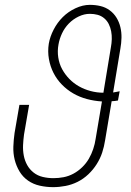

<svg xmlns="http://www.w3.org/2000/svg" viewBox="-20 -763 540 791"><path d="M199 8Q171 8 144 2Q117 -4 95.5 -19Q74 -34 60.5 -56.5Q47 -79 40.5 -105Q34 -131 35 -159Q36 -187 40 -215L60 -331H100L79 -209Q76 -187 75 -165Q74 -143 78 -122Q82 -101 92 -83Q102 -65 118.5 -52Q135 -39 156.5 -34Q178 -29 200 -29Q221 -29 242 -33Q263 -37 282.5 -47.5Q302 -58 318.5 -74Q335 -90 346 -109Q357 -128 364 -149Q371 -170 374 -191L400 -345Q368 -347 338 -355Q308 -363 282 -378Q256 -393 235 -414.5Q214 -436 200.5 -462.5Q187 -489 181.5 -520Q176 -551 181 -583Q186 -612 201 -641Q216 -670 238.5 -692.5Q261 -715 291 -729Q321 -743 350 -743Q373 -743 394 -738Q415 -733 432 -720.5Q449 -708 460 -690Q471 -672 476 -651Q481 -630 480.5 -607.5Q480 -585 476 -563L446 -382Q453 -383 460 -384.5Q467 -386 473 -387L466 -349Q460 -348 453.5 -347Q447 -346 440 -346L413 -185Q409 -159 401 -134.5Q393 -110 378.5 -87Q364 -64 344 -45Q324 -26 300 -14Q276 -2 250 3Q224 8 199 8ZM406 -381 437 -569Q440 -585 440.5 -601.5Q441 -618 438 -634Q435 -650 428 -664Q421 -678 409 -688Q397 -698 382 -702Q367 -706 350 -706Q327 -706 304 -695Q281 -684 263.5 -666Q246 -648 235.5 -625.5Q225 -603 221 -580Q216 -553 220 -526.5Q224 -500 236 -478Q248 -456 265.5 -438Q283 -420 305 -407.5Q327 -395 353 -388Q379 -381 406 -381Z"/></svg>

Font: Iosevka Term Curly Extralight
Style: Italic
Weight: 200
Italic angle: -9°
Designer: Belleve Invis
Foundry: Belleve Invis
Version: Version 32.3.0